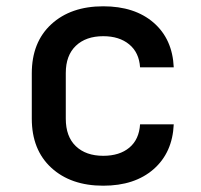

<svg xmlns="http://www.w3.org/2000/svg" viewBox="-20 -580 640 610"><path d="M308 10Q205 10 143 -47Q81 -104 81 -203V-347Q81 -446 143 -503Q205 -560 308 -560Q408 -560 468 -508Q528 -456 532 -366H425Q422 -413 390.5 -439Q359 -465 308 -465Q253 -465 221 -434.5Q189 -404 189 -348V-203Q189 -146 221 -115.5Q253 -85 308 -85Q360 -85 391 -111Q422 -137 425 -185H532Q528 -95 468 -42.5Q408 10 308 10Z"/></svg>

Font: JetBrains Mono NL SemiBold
Style: Regular
Weight: 600
Designer: Philipp Nurullin, Konstantin Bulenkov
Foundry: JetBrains
Version: Version 2.304; ttfautohint (v1.8.4.7-5d5b)